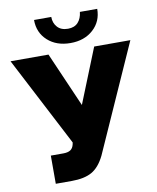

<svg xmlns="http://www.w3.org/2000/svg" viewBox="-108 -989 875 1071"><g transform="rotate(-10 329.5 -453.5)"><path d="M159.2 -914.1H256.8Q256.8 -879.4 277.8 -856.2Q298.8 -833 337.9 -833Q374.5 -833 394.8 -855Q415 -877 418.9 -914.1H517.1Q517.1 -842.8 467 -797.4Q417 -752 337.9 -752Q258.8 -752 209 -797.1Q159.2 -842.3 159.2 -914.1ZM120.1 6.8V-152.8H190.9Q217.3 -152.8 231.7 -162.4Q246.1 -171.9 251 -193.8L252.9 -204.1L-9.8 -710H205.1L339.8 -400.9L463.9 -710H668.9L397.9 -103Q367.7 -41.5 325 -17.3Q282.2 6.8 210.9 6.8Z"/></g></svg>

Font: Rawline Black
Style: Regular
Weight: 900
Designer: Matt McInerney, Pablo Impallari, Rodrigo Fuenzalida
Foundry: Matt McInerney, Pablo Impallari, Rodrigo Fuenzalida
Version: Version 4.020;PS 004.020;hotconv 1.0.88;makeotf.lib2.5.64775